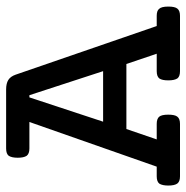

<svg xmlns="http://www.w3.org/2000/svg" viewBox="-10 -610 620 640"><g transform="rotate(-90 300.0 -290.0)"><path d="M598.1 -39.1Q598.1 -17.1 591.3 -8.8Q584.5 0 567.4 0H382.8Q365.7 0 358.9 -8.3Q352.1 -18.1 352.1 -39.1Q352.1 -59.6 358.4 -68.8Q365.2 -77.6 382.8 -77.6H440.9L406.7 -178.7H189.9L155.3 -77.6H207Q224.1 -77.6 231 -69.3Q237.8 -61 237.8 -39.1Q237.8 -17.6 231.4 -9.3Q224.6 0 207 0H32.2Q15.1 0 8.3 -8.8Q1.5 -18.1 1.5 -39.1Q1.5 -58.6 7.8 -68.8Q14.6 -77.6 32.2 -77.6H64.5L213.4 -502H125Q107.4 -502 100.6 -511.2Q94.2 -521 94.2 -541Q94.2 -560.5 100.6 -570.8Q107.4 -579.6 125 -579.6H321.8Q341.8 -579.6 353.5 -572.3Q365.2 -564.9 371.1 -547.9L533.2 -77.6H567.4Q584 -77.6 590.3 -69.8Q598.1 -62 598.1 -39.1ZM214.4 -256.3H382.8L302.7 -502H295.4Z"/></g></svg>

Font: Courier Prime Medium
Style: Regular
Weight: 500
Designer: Alan Dague-Greene
Foundry: Quote-Unquote Apps
Version: Version 1.202